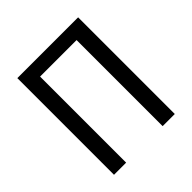

<svg xmlns="http://www.w3.org/2000/svg" viewBox="-184 -828 967 967"><g transform="rotate(-45 300.0 -344.0)"><path d="M430 0V-613H170V0H83.5V-688.5H516.5V0Z"/></g></svg>

Font: Fira Code Light
Style: Regular
Weight: 400
Monospace: yes
Version: Version 5.002